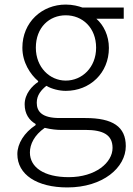

<svg xmlns="http://www.w3.org/2000/svg" viewBox="-20 -567 584 841"><path d="M275 254C431 254 531 167 531 73C531 -12 474 -50 354 -50H241C163 -50 141 -79 141 -117C141 -151 161 -173 183 -191C207 -177 240 -169 268 -169C374 -169 457 -247 457 -357C457 -411 434 -457 402 -485H522V-534H341C324 -540 299 -547 268 -547C164 -547 78 -470 78 -358C78 -293 113 -241 147 -212V-208C121 -191 88 -156 88 -110C88 -68 108 -40 136 -24V-19C86 14 56 62 56 108C56 198 142 254 275 254ZM268 -214C198 -214 137 -272 137 -358C137 -447 196 -500 268 -500C341 -500 401 -446 401 -358C401 -272 340 -214 268 -214ZM281 209C173 209 111 166 111 101C111 65 130 25 176 -7C204 0 231 2 243 2H353C431 2 473 23 473 81C473 145 399 209 281 209Z"/></svg>

Font: GenYoGothic2 TW L
Style: Regular
Weight: 300
Version: Version 2.100;PS 2.1;hotconv 16.6.51;makeotf.lib2.5.65220 DE